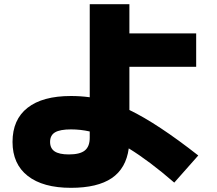

<svg xmlns="http://www.w3.org/2000/svg" viewBox="-20 -830 1040 920"><path d="M40 -150Q40 -257 112 -313.5Q184 -370 320 -370Q365 -370 410 -364V-810H600V-670H920V-510H600V-303Q735 -238 930 -85L815 45Q695 -59 597 -119Q584 -23 515.5 23.5Q447 70 320 70Q186 70 113 13Q40 -44 40 -150ZM310 -90Q363 -90 386.5 -109Q410 -128 410 -170V-200Q366 -210 320 -210Q268 -210 244 -196Q220 -182 220 -150Q220 -119 242 -104.5Q264 -90 310 -90Z"/></svg>

Font: Enso Black
Style: Regular
Weight: 900
Designer: Coji Morishita
Foundry: UNDERFOREST DESIGN
Version: Version 1.000